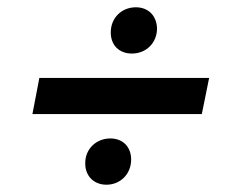

<svg xmlns="http://www.w3.org/2000/svg" viewBox="-20 -559 645 527"><path d="M69 -246H534L554 -345H88ZM272 -52C311 -52 340 -82 340 -121C340 -156 317 -179 283 -179C244 -179 214 -150 214 -112C213 -77 237 -52 272 -52ZM342 -412C382 -412 411 -442 411 -481C410 -516 387 -539 353 -539C314 -539 284 -510 284 -470C284 -435 307 -412 342 -412Z"/></svg>

Font: Uncut Sans Semibold Italic
Style: Regular
Weight: 600
Italic angle: -11°
Designer: Kasper Nordkvist
Foundry: UNCUT.wtf
Version: Version 1.304;Glyphs 3.2 (3246)